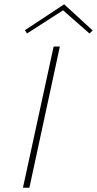

<svg xmlns="http://www.w3.org/2000/svg" viewBox="-20 -875 452 895"><path d="M412 -733 397 -719 274 -827 106 -719 96 -734 279 -855ZM87 0 230 -658H259L117 0Z"/></svg>

Font: EauTestText Extralight
Style: Italic
Weight: 250
Italic angle: -12°
Designer: Christian Thalmann (Catharsis Fonts)
Version: Version 0.001;PS 000.001;hotconv 1.0.88;makeotf.lib2.5.64775